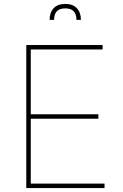

<svg xmlns="http://www.w3.org/2000/svg" viewBox="-20 -956 624 976"><path d="M113.6 0ZM511.4 0H113.6V-727.3H501.4V-704.5H136.4V-375H480.1V-352.3H136.4V-22.7H511.4ZM391.3 -855.1H368.6Q368.6 -913.4 311.8 -913.4Q255 -913.4 255 -855.1H232.2Q232.2 -892.4 252.8 -914.2Q273.4 -936.1 311.8 -936.1Q350.1 -936.1 370.7 -914.2Q391.3 -892.4 391.3 -855.1Z"/></svg>

Font: Linik Sans Thin
Style: Regular
Weight: 100
Designer: Fonts by Rasmus Andersson / Changes by Cristiano Sobral with parts from Marc Monis
Foundry: rsms
Version: Version 3.020; ttfautohint (v1.6)